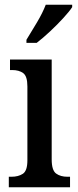

<svg xmlns="http://www.w3.org/2000/svg" viewBox="-20 -786 327 806"><path d="M17 0V-44H28Q57 -44 76 -56.5Q95 -69 95 -113V-423Q95 -466 77.5 -479Q60 -492 31 -492H22V-536H197V-117Q197 -71 215.5 -57.5Q234 -44 263 -44H274V0ZM91 -619Q112 -653 135.5 -692.5Q159 -732 172 -766H283V-756Q272 -739 246.5 -711Q221 -683 190.5 -654.5Q160 -626 134 -606H91Z"/></svg>

Font: Noto Serif Lao Condensed Medium
Style: Regular
Weight: 500
Width: 3
Designer: Monotype Design Team
Foundry: Monotype Imaging Inc.
Version: Version 2.003; ttfautohint (v1.8.4.7-5d5b)